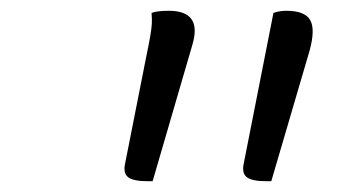

<svg xmlns="http://www.w3.org/2000/svg" viewBox="-20 -774 640 356"><path d="M263 -438H254Q227 -438 217.5 -445.5Q208 -453 212 -471L250 -663Q256 -692 258.5 -706.5Q261 -721 261.5 -730Q262 -739 261 -750Q266 -752 274 -753Q282 -754 293 -754Q355 -754 337 -692ZM483 -438H474Q447 -438 437.5 -445.5Q428 -453 432 -471L487 -750Q498 -754 511 -754Q545 -754 555 -737Q565 -720 554 -680Z"/></svg>

Font: Recursive Mn Csl St Lt
Style: Italic
Weight: 300
Italic angle: -15°
Monospace: yes
Version: Version 1.079;hotconv 1.0.112;makeotfexe 2.5.65598; ttfautoh